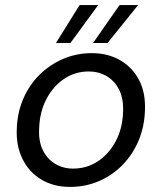

<svg xmlns="http://www.w3.org/2000/svg" viewBox="-20 -723 636 755"><path d="M255 12Q191 12 142.5 -17Q94 -46 68.5 -98Q43 -150 46 -216Q48 -280 71.5 -334.5Q95 -389 135.5 -429Q176 -469 228.5 -491.5Q281 -514 341 -514Q405 -514 453.5 -485.5Q502 -457 527.5 -407Q553 -357 550 -289Q548 -224 524.5 -169Q501 -114 461 -73.5Q421 -33 368.5 -10.5Q316 12 255 12ZM267 -60Q321 -60 364.5 -88.5Q408 -117 435 -167.5Q462 -218 464 -284Q466 -335 448.5 -370Q431 -405 399.5 -423.5Q368 -442 329 -442Q276 -442 233 -413.5Q190 -385 163 -334.5Q136 -284 134 -218Q131 -168 148.5 -132.5Q166 -97 197.5 -78.5Q229 -60 267 -60ZM346 -554 450 -703H523L403 -554ZM200 -554 293 -703H366L257 -554Z"/></svg>

Font: DM Sans 16pt
Style: Italic
Weight: 400
Italic angle: -10°
Version: Version 4.004;gftools[0.9.30]